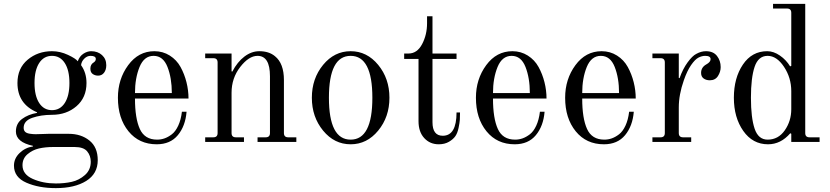

<svg xmlns="http://www.w3.org/2000/svg" viewBox="-20 -732 4278 990"><path d="M70 -304Q70 -380 122.5 -424Q175 -468 248 -468Q290 -468 330.5 -449Q371 -430 381 -416Q390 -442 410 -455Q430 -468 450 -468Q484 -468 506 -448Q528 -428 528 -396Q528 -372 516.5 -357Q505 -342 486 -342Q470 -342 458 -350.5Q446 -359 446 -378Q446 -400 463 -410Q474 -417 474 -428Q474 -444 447 -444Q429 -444 414.5 -429.5Q400 -415 398 -396Q426 -357 426 -304Q426 -229 374.5 -184.5Q323 -140 248 -140Q191 -140 146.5 -124.5Q102 -109 102 -73Q102 -60 109.5 -52.5Q117 -45 133.5 -42.5Q150 -40 163 -40Q176 -40 199 -41Q222 -42 231 -42H334Q398 -42 441 -7.5Q484 27 484 94Q484 164 424.5 201Q365 238 268 238Q180 238 116 210Q52 182 52 122Q52 85 81 57Q110 29 150 23V20Q62 1 62 -54Q62 -95 93.5 -118.5Q125 -142 171 -150V-153Q70 -196 70 -304ZM248 -444Q206 -444 182 -407Q158 -370 158 -304Q158 -238 182 -201Q206 -164 248 -164Q290 -164 314 -201Q338 -238 338 -304Q338 -370 314 -407Q290 -444 248 -444ZM268 214Q313 214 350.5 205.5Q388 197 418 170.5Q448 144 448 102Q448 71 429.5 48.5Q411 26 365 26H254Q214 26 181 33.5Q148 41 122 63Q96 85 96 120Q96 167 149 190.5Q202 214 268 214Z M676 -252H866Q866 -330 843.5 -387Q821 -444 772 -444Q723 -444 699.5 -386.5Q676 -329 676 -252ZM788 12Q697 12 642.5 -55Q588 -122 588 -228Q588 -324 641 -396Q694 -468 776 -468Q820 -468 855.5 -445.5Q891 -423 911 -386.5Q931 -350 941.5 -308Q952 -266 952 -224H676Q676 -122 701 -67Q726 -12 790 -12Q810 -12 828.5 -18.5Q847 -25 866 -39.5Q885 -54 899 -84Q913 -114 918 -156H942Q936 -82 897 -35Q858 12 788 12Z M1038 0V-24H1080Q1102 -24 1102 -46V-410Q1102 -432 1080 -432H1038V-456H1174V-364L1178 -363Q1204 -413 1240.5 -440.5Q1277 -468 1317 -468Q1367 -468 1398 -442Q1444 -405 1444 -319V-46Q1444 -24 1466 -24H1508V0H1308V-24H1350Q1372 -24 1372 -46V-339Q1372 -444 1308 -444Q1263 -444 1218.5 -386.5Q1174 -329 1174 -254V-46Q1174 -24 1196 -24H1238V0Z M1788 -12Q1900 -12 1900 -228Q1900 -444 1788 -444Q1676 -444 1676 -228Q1676 -12 1788 -12ZM1788 12Q1704 12 1646 -58.5Q1588 -129 1588 -228Q1588 -327 1646 -397.5Q1704 -468 1788 -468Q1872 -468 1930 -397.5Q1988 -327 1988 -228Q1988 -129 1930 -58.5Q1872 12 1788 12Z M2242 12Q2197 12 2167.5 -20Q2138 -52 2138 -107V-428H2064V-456H2086Q2131 -456 2156.5 -504.5Q2182 -553 2182 -612V-648H2210V-456H2334V-428H2210V-102Q2210 -32 2263 -32Q2334 -32 2334 -152H2352Q2352 -129 2351 -114Q2350 -99 2344.5 -72.5Q2339 -46 2328 -30Q2317 -14 2295 -1Q2273 12 2242 12Z M2522 -252H2712Q2712 -330 2689.5 -387Q2667 -444 2618 -444Q2569 -444 2545.5 -386.5Q2522 -329 2522 -252ZM2634 12Q2543 12 2488.5 -55Q2434 -122 2434 -228Q2434 -324 2487 -396Q2540 -468 2622 -468Q2666 -468 2701.5 -445.5Q2737 -423 2757 -386.5Q2777 -350 2787.5 -308Q2798 -266 2798 -224H2522Q2522 -122 2547 -67Q2572 -12 2636 -12Q2656 -12 2674.5 -18.5Q2693 -25 2712 -39.5Q2731 -54 2745 -84Q2759 -114 2764 -156H2788Q2782 -82 2743 -35Q2704 12 2634 12Z M2982 -252H3172Q3172 -330 3149.5 -387Q3127 -444 3078 -444Q3029 -444 3005.5 -386.5Q2982 -329 2982 -252ZM3094 12Q3003 12 2948.5 -55Q2894 -122 2894 -228Q2894 -324 2947 -396Q3000 -468 3082 -468Q3126 -468 3161.5 -445.5Q3197 -423 3217 -386.5Q3237 -350 3247.5 -308Q3258 -266 3258 -224H2982Q2982 -122 3007 -67Q3032 -12 3096 -12Q3116 -12 3134.5 -18.5Q3153 -25 3172 -39.5Q3191 -54 3205 -84Q3219 -114 3224 -156H3248Q3242 -82 3203 -35Q3164 12 3094 12Z M3344 0V-24H3386Q3408 -24 3408 -46V-410Q3408 -432 3386 -432H3344V-456H3480V-330L3484 -329Q3501 -377 3525.5 -410.5Q3550 -444 3570 -454Q3595 -468 3620 -468Q3658 -468 3677 -443.5Q3696 -419 3696 -386Q3696 -362 3682 -340Q3668 -318 3640 -318Q3621 -318 3608 -327.5Q3595 -337 3595 -356Q3595 -385 3622 -400Q3644 -412 3644 -427Q3644 -444 3616 -444Q3599 -444 3581.5 -435Q3564 -426 3543.5 -396.5Q3523 -367 3506 -318Q3480 -244 3480 -178V-46Q3480 -24 3502 -24H3544V0Z M3938 -12Q3993 -12 4026.5 -60Q4060 -108 4060 -169V-262Q4060 -331 4022.5 -387.5Q3985 -444 3938 -444Q3890 -444 3871 -387.5Q3852 -331 3852 -228Q3852 -125 3871 -68.5Q3890 -12 3938 -12ZM4060 0V-42L4055 -45Q4006 12 3940 12Q3861 12 3812.5 -57Q3764 -126 3764 -228Q3764 -330 3810.5 -399Q3857 -468 3936 -468Q3969 -468 4001.5 -445.5Q4034 -423 4054 -390L4060 -392V-666Q4060 -688 4038 -688H3966V-712H4132V-46Q4132 -24 4154 -24H4206V0Z"/></svg>

Font: Old Standard TT
Style: Regular
Weight: 400
Designer: Alexey Kryukov <alexios@thessalonica.org.ru>
Version: Version 1.0